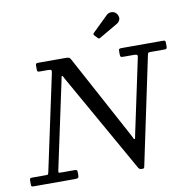

<svg xmlns="http://www.w3.org/2000/svg" viewBox="-142 -1081 1181 1191"><g transform="rotate(-10 449.0 -485.0)"><path d="M672.5 -960Q683.5 -941.5 677.8 -926.2Q672 -911 659 -903.5L545 -837Q538.5 -833 534.8 -832.8Q531 -832.5 525.5 -838.5L508.5 -856.5Q500.5 -865 508.5 -872.5L606.5 -968Q620.5 -982 641.5 -979.8Q662.5 -977.5 672.5 -960ZM187 -695H138.5Q127.5 -695 123.8 -697.5Q120 -700 120 -710.5V-735.5Q120 -744.5 123.5 -747.2Q127 -750 135 -750H309Q325 -750 331 -746.8Q337 -743.5 342 -733.5L628 -203.5Q633.5 -193.5 635.8 -186.8Q638 -180 642 -180Q646 -180 647 -185.8Q648 -191.5 650.5 -204.5L751 -677.5Q753.5 -688 748.2 -691.5Q743 -695 731 -695H662Q649 -695 646 -699Q643 -703 643 -716.5V-733.5Q643 -744.5 647 -747.2Q651 -750 661 -750H922Q933 -750 935.5 -746.5Q938 -743 938 -731.5V-711.5Q938 -701.5 935 -698.2Q932 -695 921 -695H835Q822 -695 819.8 -692.5Q817.5 -690 815 -679.5L672 -0.5Q671 5 669 7.5Q667 10 659.5 10H654Q640 10 634 -0.5L281.5 -623.5Q276 -633.5 273.5 -638.8Q271 -644 268 -644Q264.5 -644 263.8 -638.2Q263 -632.5 260.5 -620.5L143 -70.5Q140.5 -57.5 143.8 -56.2Q147 -55 162 -55H241Q250 -55 255 -52.8Q260 -50.5 260 -40.5V-20.5Q260 -6 254.8 -3Q249.5 0 236 0H-24Q-33.5 0 -36.8 -2.2Q-40 -4.5 -40 -13.5V-37.5Q-40 -48 -37.5 -51.5Q-35 -55 -25 -55H62Q74.5 -55 76.2 -58Q78 -61 80 -70.5L208.5 -671.5Q211.5 -686 208.8 -690.5Q206 -695 187 -695Z"/></g></svg>

Font: Besley*
Style: Italic
Weight: 400
Italic angle: -13°
Designer: Owen Earl
Foundry: indestructible type*
Version: Version 2.000; ttfautohint (v1.8.3)